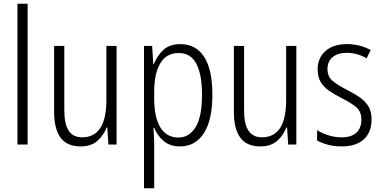

<svg xmlns="http://www.w3.org/2000/svg" viewBox="-20 -780 2061 1036"><path d="M129 0H74V-760H129Z M609 -532V0H565L559 -92H555Q539 -49 505 -19.5Q471 10 415 10Q341 10 306.5 -37.5Q272 -85 272 -176V-532H327V-186Q327 -110 351 -74.5Q375 -39 423 -39Q554 -39 554 -240V-532Z M953 -542Q1036 -542 1081 -474Q1126 -406 1126 -269Q1126 -131 1079.5 -60.5Q1033 10 952 10Q896 10 862 -20Q828 -50 812 -90H808Q809 -72 810.5 -50.5Q812 -29 812 -8V236H757V-532H801L807 -434H810Q828 -480 862 -511Q896 -542 953 -542ZM944 -494Q878 -494 845 -438.5Q812 -383 812 -285V-249Q812 -146 845.5 -92Q879 -38 943 -38Q1001 -38 1035.5 -94Q1070 -150 1070 -269Q1070 -378 1039.5 -436Q1009 -494 944 -494Z M1579 -532V0H1535L1529 -92H1525Q1509 -49 1475 -19.5Q1441 10 1385 10Q1311 10 1276.5 -37.5Q1242 -85 1242 -176V-532H1297V-186Q1297 -110 1321 -74.5Q1345 -39 1393 -39Q1524 -39 1524 -240V-532Z M1985 -136Q1985 -67 1943.5 -28.5Q1902 10 1824 10Q1781 10 1747.5 0.5Q1714 -9 1691 -22V-78Q1717 -61 1751.5 -50Q1786 -39 1823 -39Q1877 -39 1903.5 -64.5Q1930 -90 1930 -134Q1930 -177 1904 -200Q1878 -223 1825 -250Q1787 -269 1757.5 -289Q1728 -309 1711 -336.5Q1694 -364 1694 -407Q1694 -467 1736 -504.5Q1778 -542 1852 -542Q1888 -542 1920.5 -533.5Q1953 -525 1980 -510L1958 -465Q1936 -479 1908 -487Q1880 -495 1851 -495Q1803 -495 1775 -472Q1747 -449 1747 -408Q1747 -367 1773.5 -344.5Q1800 -322 1854 -294Q1892 -275 1921 -255Q1950 -235 1967.5 -207Q1985 -179 1985 -136Z"/></svg>

Font: Noto Sans Gujarati UI Condensed Light
Style: Regular
Weight: 300
Width: 3
Designer: Jelle Bosma - Monotype Design Team, Universal Thirst
Foundry: Monotype Imaging Inc.
Version: Version 2.106; ttfautohint (v1.8.4.7-5d5b)